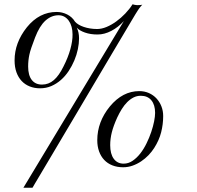

<svg xmlns="http://www.w3.org/2000/svg" viewBox="-20 -759 929 906"><path d="M439 -97.2Q439 -184.1 498.5 -256.8Q558.6 -329.1 637.2 -329.1Q662.1 -329.1 682.9 -319.8Q703.6 -310.5 718.5 -294.4Q733.4 -278.3 741.7 -257.1Q750 -235.8 750 -211.4Q750 -172.9 740.5 -135Q731 -97.2 707.5 -60.5Q696.3 -43 680.7 -26.6Q665 -10.3 646 2.4Q627 15.1 605.5 22.7Q584 30.3 561 30.3Q532.7 30.3 510 21.2Q487.3 12.2 471.7 -4.4Q456.1 -21 447.5 -44.7Q439 -68.4 439 -97.2ZM133.3 127H90.3L564.5 -659.7Q538.1 -630.4 505.4 -613.3Q472.7 -596.2 440.4 -596.2Q406.7 -596.2 380.6 -605.5Q354.5 -614.7 342.3 -628.4Q353 -607.4 353 -577.6Q353 -553.7 347.4 -526.9Q341.8 -500 330.8 -473.9Q319.8 -447.8 304 -423.8Q288.1 -399.9 267.6 -381.8Q247.1 -363.8 222.4 -353Q197.8 -342.3 168.9 -342.3Q142.6 -342.3 120.4 -351.1Q98.1 -359.9 82.3 -376.7Q66.4 -393.6 57.6 -418Q48.8 -442.4 48.8 -474.1Q48.8 -557.6 106.9 -630.4Q165.5 -702.6 247.1 -702.6Q273.4 -702.6 297.1 -690.7Q320.8 -678.7 334 -656.7Q340.3 -649.4 350.8 -643.1Q361.3 -636.7 375 -632.1Q388.7 -627.4 404.5 -624.8Q420.4 -622.1 438 -622.1Q459.5 -622.1 482.9 -631.8Q506.3 -641.6 528.8 -658Q551.3 -674.3 571.3 -695.3Q591.3 -716.3 605.5 -738.8Q610.4 -737.3 615.7 -736.1Q621.1 -734.9 625.5 -734.9H632.8Q645 -734.9 651.4 -736.8Q646.5 -731.4 643.3 -727.8Q640.1 -724.1 637.2 -720Q634.3 -715.8 630.1 -709.5Q626 -703.1 618.9 -691.7Q611.8 -680.2 601.1 -661.9Q590.3 -643.6 573.7 -615.7Q566.9 -604 550.3 -576.4Q533.7 -548.8 510.7 -509.8Q487.8 -470.7 459.2 -422.9Q430.7 -375 400.1 -323.2Q369.6 -271.5 338.1 -218.5Q306.6 -165.5 277.1 -115.7Q247.6 -65.9 221.7 -22.2Q195.8 21.5 176.3 54.2Q156.7 86.9 145.3 106.4Q133.8 126 133.3 127ZM533.2 -204.6Q515.1 -164.6 507.6 -134.3Q500 -104 500 -74.2Q500 -32.7 516.8 -9.8Q533.7 13.2 563.5 13.2Q585.9 13.2 605.7 -0.2Q625.5 -13.7 642.1 -34.9Q658.7 -56.2 671.6 -82.8Q684.6 -109.4 693.6 -136Q702.6 -162.6 707.3 -186.5Q711.9 -210.4 711.9 -226.1Q711.9 -264.2 694.3 -285.6Q676.8 -307.1 644 -307.1Q626 -307.1 610.1 -299.1Q594.2 -291 580.3 -277.1Q566.4 -263.2 554.7 -244.4Q543 -225.6 533.2 -204.6ZM322.3 -596.7Q322.3 -615.7 317.9 -632.1Q313.5 -648.4 304.9 -660.6Q296.4 -672.9 284.2 -679.9Q272 -687 256.3 -687Q222.7 -687 194.6 -661.9Q166.5 -636.7 145.5 -582Q135.3 -555.2 128.4 -535.2Q121.6 -515.1 118.7 -501.5Q112.8 -474.6 112.8 -445.3Q112.8 -403.8 129.9 -381.8Q147 -359.9 178.2 -359.9Q209.5 -359.9 233.9 -380.9Q258.3 -401.9 279.3 -444.8Q301.3 -487.8 312 -526.9Q322.8 -565.9 322.3 -596.7Z"/></svg>

Font: XB Kayhan
Style: Italic
Weight: 400
Italic angle: -12°
Designer: Behnam
Foundry: Irmug
Version: Version 7.300 2009